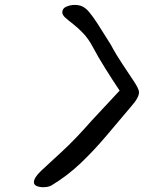

<svg xmlns="http://www.w3.org/2000/svg" viewBox="-20 -740 626 793"><path d="M158.2 33.2Q143.1 33.2 131.6 28.3Q120.1 23.4 120.1 12.2Q120.1 -6.3 150.6 -35.2Q181.2 -64 235.1 -113.3Q289.1 -162.6 359.4 -242.7L474.1 -365.7Q443.4 -411.6 414.6 -457.8Q385.7 -503.9 363.3 -545.9Q345.2 -580.1 323.5 -602.8Q301.8 -625.5 282 -640.6Q262.2 -655.8 249.8 -667Q237.3 -678.2 237.3 -689Q237.3 -705.6 254.2 -712.6Q271 -719.7 288.1 -719.7Q306.2 -719.7 319.8 -713.6Q333.5 -707.5 348.1 -690.4Q362.8 -673.3 383.8 -640.9Q404.8 -608.4 437.5 -555.7Q459.5 -514.2 486.8 -473.6Q514.2 -433.1 534.2 -402.3Q554.2 -371.6 554.2 -358.9Q554.2 -347.7 545.7 -332.5Q537.1 -317.4 517.1 -294.9Q467.8 -236.8 418.5 -178.2Q369.1 -119.6 314.2 -67.1Q259.3 -14.6 193.4 25.4Q180.2 33.2 158.2 33.2Z"/></svg>

Font: Norican
Style: Regular
Weight: 400
Designer: Vernon Adams
Foundry: Vernon Adams
Version: Version 1.100; ttfautohint (v1.8.4.7-5d5b);gftools[0.9.33]